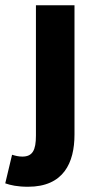

<svg xmlns="http://www.w3.org/2000/svg" viewBox="-71 -516 369 732"><path d="M-51 183C-31 190 -5 196 36 196C171 196 213 105 213 -3V-496H66V1C66 57 53 81 14 81C0 81 -12 78 -25 74Z"/></svg>

Font: Cambridge Sans Bold
Style: Regular
Weight: 700
Version: Version 2.020;PS 002.020;hotconv 1.0.88;makeotf.lib2.5.64775